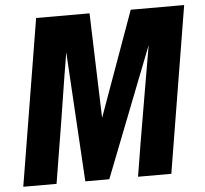

<svg xmlns="http://www.w3.org/2000/svg" viewBox="-52 -790 904 845"><g transform="rotate(-5 400.0 -367.5)"><path d="M17 0 138 -735H374L389 -272L556 -735H792L671 0H524L548 -147Q566 -254 584.5 -360.5Q603 -467 621 -573L397 0H291L257 -573Q239 -467 222.5 -360.5Q206 -254 188 -147L164 0Z"/></g></svg>

Font: Iosevka Aile Heavy Oblique
Style: Regular
Weight: 900
Italic angle: -9°
Designer: Belleve Invis
Foundry: Belleve Invis
Version: Version 31.1.0; ttfautohint (v1.8.4)